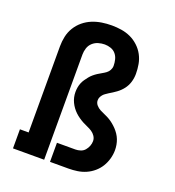

<svg xmlns="http://www.w3.org/2000/svg" viewBox="-135 -849 869 955"><g transform="rotate(20 300.0 -371.5)"><path d="M41 0V-101H87V-557Q87 -583 92.5 -609Q98 -635 112 -658Q126 -681 146.5 -698Q167 -715 191.5 -725Q216 -735 242 -739Q268 -743 295 -743Q320 -743 345.5 -739Q371 -735 394 -724.5Q417 -714 436.5 -696Q456 -678 468 -655.5Q480 -633 484.5 -608Q489 -583 489 -557Q489 -535 482.5 -513.5Q476 -492 462.5 -474.5Q449 -457 431 -444Q413 -431 394 -420Q387 -415 380 -410.5Q373 -406 367.5 -399.5Q362 -393 358.5 -385.5Q355 -378 355 -369Q355 -355 364.5 -344Q374 -333 386.5 -326.5Q399 -320 412 -314.5Q425 -309 437 -302Q449 -295 460 -286Q471 -277 480.5 -267Q490 -257 498 -245Q506 -233 511 -220Q516 -207 518.5 -193Q521 -179 521 -165Q521 -142 514.5 -119Q508 -96 496 -76.5Q484 -57 466 -41.5Q448 -26 426.5 -16.5Q405 -7 381.5 -3.5Q358 0 335 0H237V-101H335Q348 -101 361.5 -105.5Q375 -110 384 -120.5Q393 -131 398 -144Q403 -157 403 -170Q403 -184 395 -196Q387 -208 375.5 -215.5Q364 -223 351 -228.5Q338 -234 326 -240.5Q314 -247 302.5 -255Q291 -263 281 -272.5Q271 -282 263 -293Q255 -304 249 -316.5Q243 -329 240 -342.5Q237 -356 237 -370Q237 -382 239 -394Q241 -406 245.5 -417.5Q250 -429 257 -439Q264 -449 271.5 -458.5Q279 -468 288.5 -476Q298 -484 308 -490.5Q318 -497 329 -503Q340 -509 349.5 -516Q359 -523 365 -534Q371 -545 371 -557Q371 -573 367 -589.5Q363 -606 352.5 -618.5Q342 -631 326 -636.5Q310 -642 294 -642Q277 -642 260 -637Q243 -632 230 -620Q217 -608 211.5 -591Q206 -574 206 -557V0Z"/></g></svg>

Font: Iosevka Etoile
Style: Bold
Weight: 700
Designer: Belleve Invis
Foundry: Belleve Invis
Version: Version 28.1.0; ttfautohint (v1.8.4)